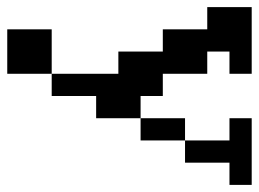

<svg xmlns="http://www.w3.org/2000/svg" viewBox="-114 -473 728 540"><g transform="rotate(90 250.0 -203.0)"><path d="M312.5 -484.4V-546.9H500V-484.4H437.5V-359.4H375V-484.4ZM0 -421.9V-546.9H187.5V-484.4H125V-421.9H187.5V-296.9H250V-234.4H312.5V-359.4H375V-234.4H312.5V-109.4H250V15.6H187.5V140.6H62.5V15.6H187.5V-171.9H125V-296.9H62.5V-421.9Z"/></g></svg>

Font: KH Dot Dougenzaka 16
Style: Regular
Weight: 400
Designer: Original version for X68000 by Keitarou Hiraki (http://hp.vector.co.jp/authors/VA000874/) / TrueType conversion by Homem
Version: Version 1.00.20150527